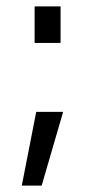

<svg xmlns="http://www.w3.org/2000/svg" viewBox="-20 -456 288 599"><path d="M93 -107H177L110 123H48ZM88 -322V-436H169V-322Z"/></svg>

Font: Titillium Web[RUS by Daymarius]
Style: Regular
Weight: 400
Designer: Cyrillization by Daymarius
Foundry: Cyrillization by Daymarius
Version: Version 1.002 September 11, 2018